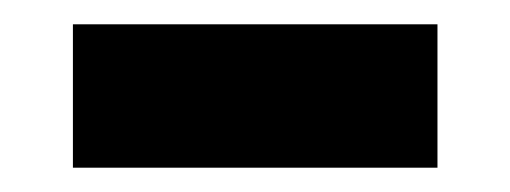

<svg xmlns="http://www.w3.org/2000/svg" viewBox="-20 -384 420 158"><path d="M40 -246V-364H340V-246Z"/></svg>

Font: Oxanium ExtraLight
Style: Bold
Weight: 700
Version: Version 2.000